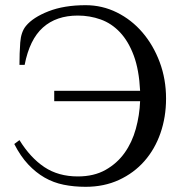

<svg xmlns="http://www.w3.org/2000/svg" viewBox="-20 -700 705 740"><path d="M55 -450Q55 -495 58 -536Q61 -577 80 -600Q107 -633 167 -656.5Q227 -680 310 -680Q374 -680 430.5 -652Q487 -624 529 -575Q571 -526 595.5 -460.5Q620 -395 620 -320Q620 -249 598.5 -187Q577 -125 536.5 -79Q496 -33 438.5 -6.5Q381 20 310 20Q265 20 225.5 12Q186 4 152 -15.5Q118 -35 88.5 -66.5Q59 -98 35 -145L55 -160Q97 -92 151 -56Q205 -20 280 -20Q342 -20 386.5 -45Q431 -70 460 -110.5Q489 -151 503.5 -203.5Q518 -256 520 -310H189V-350H520Q516 -431 495.5 -486Q475 -541 442.5 -575.5Q410 -610 368 -625Q326 -640 280 -640Q197 -640 145.5 -594Q94 -548 75 -450Z"/></svg>

Font: Philosopher
Style: Regular
Weight: 400
Designer: Jovanny Lemonad
Foundry: Jovanny Lemonad
Version: Version 1.000